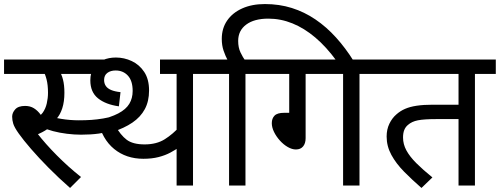

<svg xmlns="http://www.w3.org/2000/svg" viewBox="-20 -916 2468 948"><path d="M245 -551 273 -566Q284 -550 291 -523Q298 -496 298 -458Q298 -414 287.5 -381.5Q277 -349 258 -328L257 -319Q239 -296 214.5 -279Q190 -262 159 -250L163 -259Q204 -206 260.5 -149Q317 -92 380 -42L326 12Q270 -37 220.5 -87Q171 -137 133 -181Q95 -225 73 -256Q51 -287 45.5 -305Q40 -323 40 -340Q40 -359 55 -376Q70 -393 104 -393Q129 -393 147.5 -381.5Q166 -370 181 -349.5Q196 -329 209 -300L148 -331Q176 -339 190.5 -359Q205 -379 211 -405.5Q217 -432 217 -458Q217 -496 210 -523.5Q203 -551 194 -564L237 -551H0V-622H497L483 -551ZM369 -322Q403 -322 431.5 -324Q460 -326 489.5 -331Q519 -336 555 -346V-275Q507 -262 468 -256.5Q429 -251 380 -251Q347 -251 310.5 -255.5Q274 -260 242 -268.5Q210 -277 190 -287L210 -347Q240 -336 283 -329Q326 -322 369 -322ZM852 -216 867 -191Q848 -177 822 -163Q796 -149 763 -140.5Q730 -132 688 -132Q603 -132 543.5 -180.5Q484 -229 463 -322Q526 -336 564 -356Q602 -376 618.5 -403.5Q635 -431 635 -467Q635 -517 611.5 -542.5Q588 -568 551 -568Q526 -568 510 -556Q494 -544 494 -521Q494 -504 502.5 -491.5Q511 -479 529 -471.5Q547 -464 575 -461L567 -391Q502 -400 464 -430.5Q426 -461 426 -519Q426 -557 442.5 -582Q459 -607 488 -619.5Q517 -632 552 -632Q593 -632 630.5 -614.5Q668 -597 692 -561Q716 -525 716 -469Q716 -416 695 -377Q674 -338 633.5 -310.5Q593 -283 534 -264L548 -297Q575 -249 605.5 -226Q636 -203 694 -203Q753 -203 793.5 -228.5Q834 -254 869 -293L852 -239V-551H770V-622H1036V-551H933V0H852Z M1288 -896Q1359 -896 1421 -876.5Q1483 -857 1537.5 -820Q1592 -783 1639 -731Q1686 -679 1726 -615H1642Q1591 -685 1536.5 -731Q1482 -777 1424 -800.5Q1366 -824 1305 -824Q1235 -824 1195.5 -794.5Q1156 -765 1156 -714Q1156 -681 1167.5 -657Q1179 -633 1192 -615H1106Q1093 -639 1084 -665.5Q1075 -692 1075 -724Q1075 -776 1101.5 -814.5Q1128 -853 1176 -874.5Q1224 -896 1288 -896ZM1111 -551H1022V-622H1295V-551H1192V0H1111Z M1489 -551V-234Q1489 -208 1476.5 -193Q1464 -178 1441 -178Q1422 -178 1401 -190Q1380 -202 1362 -222Q1344 -242 1333 -264.5Q1322 -287 1322 -308Q1322 -331 1335.5 -345Q1349 -359 1383 -359H1408V-551H1281V-622H1859V-551H1755V0H1674V-551Z M2325 -551V0H2244V-328H2135Q2074 -328 2043.5 -322Q2013 -316 1994 -299Q1982 -289 1976 -274Q1970 -259 1970 -237Q1970 -204 1986.5 -173.5Q2003 -143 2035.5 -110.5Q2068 -78 2115 -40L2061 12Q2015 -28 1975.5 -68Q1936 -108 1912.5 -151Q1889 -194 1889 -242Q1889 -277 1902.5 -305Q1916 -333 1937 -351Q1956 -368 1980 -378.5Q2004 -389 2037.5 -394Q2071 -399 2116 -399H2244V-551H1844V-622H2428V-551Z"/></svg>

Font: Noto Sans Devanagari
Style: Regular
Weight: 400
Designer: Jelle Bosma - Monotype Design Team
Foundry: Monotype Imaging Inc.
Version: Version 2.003